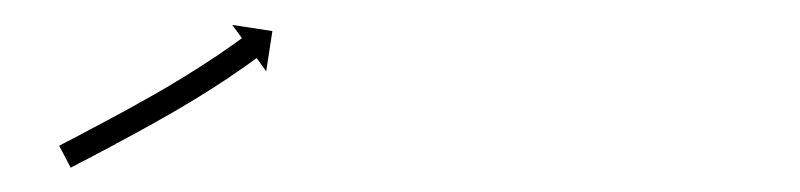

<svg xmlns="http://www.w3.org/2000/svg" viewBox="-20 -433 646 155"><path d="M29.6 -316.3C29 -316 28.4 -315.6 27.8 -315.3L37.1 -297.6C37.7 -297.9 38.3 -298.3 38.9 -298.6C40.5 -299.4 42.2 -300.3 43.8 -301.2C46.4 -302.5 49 -303.9 51.6 -305.2C54.9 -307 58.2 -308.7 61.6 -310.5C65.5 -312.6 69.4 -314.7 73.3 -316.7L73.3 -316.7L73.3 -316.8C77.7 -319.1 82 -321.4 86.4 -323.8L86.4 -323.8L86.4 -323.8C91 -326.3 95.6 -328.8 100.2 -331.4L100.3 -331.4L100.3 -331.4C105 -334 109.7 -336.7 114.4 -339.4C114.4 -339.4 114.4 -339.4 114.4 -339.4C114.4 -339.4 114.5 -339.4 114.5 -339.4C119.1 -342.1 123.8 -344.8 128.4 -347.5C128.4 -347.5 128.4 -347.5 128.5 -347.5C128.5 -347.5 128.5 -347.6 128.5 -347.6C132.9 -350.2 137.4 -352.9 141.8 -355.6C141.8 -355.6 141.8 -355.7 141.9 -355.7C141.9 -355.7 141.9 -355.7 141.9 -355.7C146 -358.2 150.1 -360.8 154.2 -363.4C154.2 -363.4 154.2 -363.5 154.2 -363.5C154.2 -363.5 154.2 -363.5 154.2 -363.5C157.9 -365.8 161.5 -368.2 165.1 -370.6C165.1 -370.6 165.1 -370.6 165.1 -370.7C165.2 -370.7 165.2 -370.7 165.2 -370.7C168.2 -372.7 171.2 -374.8 174.2 -376.9C174.2 -376.9 174.2 -376.9 174.2 -376.9C174.3 -376.9 174.3 -376.9 174.3 -376.9C176.6 -378.5 178.9 -380.1 181.2 -381.8L181.2 -381.8L181.2 -381.8C182.7 -382.8 184.1 -383.9 185.6 -385L185.6 -385L185.6 -385C186.1 -385.4 186.6 -385.7 187.2 -386.1L194.9 -375.5L199.9 -407.9L167.5 -412.9L175.3 -402.2C174.8 -401.9 174.3 -401.5 173.8 -401.1L173.8 -401.1L173.8 -401.1C172.4 -400.1 171 -399.1 169.5 -398L169.5 -398L169.6 -398C167.3 -396.4 165.1 -394.9 162.8 -393.3C162.8 -393.3 162.8 -393.3 162.8 -393.3C162.8 -393.3 162.8 -393.3 162.8 -393.3C159.9 -391.3 156.9 -389.2 154 -387.2C154 -387.2 154 -387.2 154 -387.3C154 -387.3 154 -387.3 154 -387.3C150.5 -384.9 146.9 -382.6 143.4 -380.3C143.4 -380.3 143.4 -380.3 143.4 -380.3C143.4 -380.3 143.4 -380.3 143.4 -380.3C139.4 -377.7 135.4 -375.2 131.3 -372.7C131.3 -372.7 131.3 -372.7 131.3 -372.7C131.3 -372.7 131.4 -372.7 131.4 -372.7C127 -370 122.6 -367.3 118.2 -364.7C118.2 -364.7 118.2 -364.7 118.2 -364.7C118.2 -364.7 118.3 -364.7 118.3 -364.7C113.7 -362 109.1 -359.4 104.5 -356.7C104.5 -356.7 104.5 -356.7 104.5 -356.7C104.5 -356.7 104.5 -356.7 104.5 -356.7C99.9 -354.1 95.2 -351.5 90.5 -348.9L90.5 -348.9L90.6 -348.9C86 -346.3 81.4 -343.8 76.8 -341.3L76.9 -341.4L76.9 -341.4C72.5 -339 68.2 -336.7 63.9 -334.4L63.9 -334.4L63.9 -334.4C60 -332.3 56.1 -330.2 52.2 -328.2C48.9 -326.4 45.6 -324.7 42.3 -322.9C39.7 -321.6 37.1 -320.2 34.5 -318.9C32.9 -318 31.2 -317.1 29.6 -316.3Z"/></svg>

Font: FRB American Cursive Just Arrows Extrabold
Style: Bold Italic
Weight: 800
Italic angle: -25°
Version: Version 2.0;Modular Font Editor K font №1